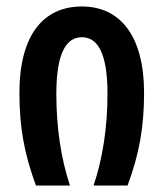

<svg xmlns="http://www.w3.org/2000/svg" viewBox="-20 -573 505 593"><path d="M91 0H196C169 -82 154 -176 154 -283C154 -414 187 -458 233 -458C280 -458 312 -412 312 -284C312 -179 297 -83 269 0H374C410 -97 425 -181 425 -286C425 -465 349 -553 233 -553C114 -553 40 -465 40 -286C40 -179 55 -98 91 0Z"/></svg>

Font: Noto Sans Georgian ExtraCondensed SemiBold
Style: Regular
Weight: 600
Width: 2
Designer: Monotype Design Team, Akaki Razmadze
Foundry: Google LLC
Version: Version 2.005